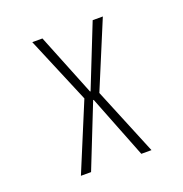

<svg xmlns="http://www.w3.org/2000/svg" viewBox="-98 -588 645 675"><g transform="rotate(-20 225.0 -250.0)"><path d="M93 0 197.5 -251.5 93 -500H131L224.5 -267.5H226.5L319 -500H357L253.5 -251.5L357 0H319L226.5 -235.5H224.5L131 0Z"/></g></svg>

Font: Trispace Condensed Thin
Style: Regular
Weight: 100
Width: 3
Designer: Tyler Finck
Foundry: Etcetera Type Company
Version: Version 1.210; ttfautohint (v1.8.3)